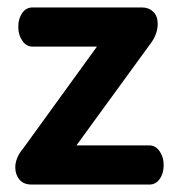

<svg xmlns="http://www.w3.org/2000/svg" viewBox="-20 -495 477 515"><path d="M419 -52Q419 -30 408.5 -15Q398 0 381 0H65Q43 0 32 -13.5Q21 -27 21 -46Q21 -72 43 -98L240 -370H67Q51 -370 40 -385.5Q29 -401 29 -423Q29 -445 39.5 -460Q50 -475 67 -475H361Q379 -475 391 -463.5Q403 -452 403 -431Q403 -403 383 -377L185 -105H381Q397 -105 408 -89.5Q419 -74 419 -52Z"/></svg>

Font: Dosis
Style: Regular
Weight: 400
Designer: Edgar Tolentino, Pablo Impallari, Igino Marini
Foundry: Edgar Tolentino, Pablo Impallari, Igino Marini
Version: Version 1.007;Glyphs 3.1.1 (3134)